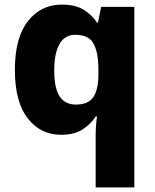

<svg xmlns="http://www.w3.org/2000/svg" viewBox="-20 -579 677 839"><path d="M398 11Q398 -9 399.5 -30Q401 -51 404 -70H398Q377 -37 341 -13.5Q305 10 247 10Q157 10 101 -62Q45 -134 45 -274Q45 -414 102 -486.5Q159 -559 250 -559Q309 -559 345.5 -536.5Q382 -514 404 -480H408L422 -549H567V240H398ZM312 -122Q366 -122 388 -155Q410 -188 410 -254V-276Q410 -349 389 -388Q368 -427 309 -427Q263 -427 240 -386.5Q217 -346 217 -271Q217 -194 240.5 -158Q264 -122 312 -122Z"/></svg>

Font: Noto Sans Lao Looped ExtraBold
Style: Regular
Weight: 800
Designer: Mark Frömberg, Ben Mitchell
Foundry: The Fontpad Ltd
Version: Version 1.002; ttfautohint (v1.8.4.7-5d5b)